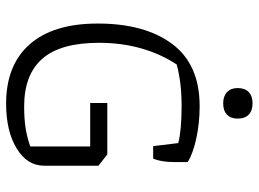

<svg xmlns="http://www.w3.org/2000/svg" viewBox="-129 -708 846 628"><g transform="rotate(90 294.0 -394.0)"><path d="M268 -748Q268 -772 281 -784.5Q294 -797 318 -797Q342 -797 355 -784.5Q368 -772 368 -748Q368 -726 355 -713.5Q342 -701 318 -701Q295 -701 281.5 -713.5Q268 -726 268 -748ZM57 -291Q57 -445 124 -534.5Q191 -624 327 -624Q383 -624 433 -613Q483 -602 510 -585V-539Q510 -499 499 -472H458L448 -554Q406 -565 326 -565Q250 -565 191 -549Q157 -498 138.5 -433.5Q120 -369 120 -295Q120 -169 172 -109.5Q224 -50 328 -50Q370 -50 400.5 -55Q431 -60 459 -70V-266H317V-322H485L522 -293V-115Q522 -60 465.5 -25.5Q409 9 319 9Q193 9 125 -68Q57 -145 57 -291Z"/></g></svg>

Font: Athiti
Style: Regular
Weight: 400
Designer: CadsonDemak Team
Foundry: CadsonDemak
Version: Version 1.032